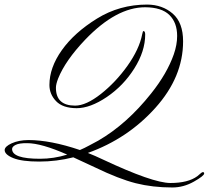

<svg xmlns="http://www.w3.org/2000/svg" viewBox="-97 -704 909 836"><path d="M-44.4 -55.2Q-44.4 -12.7 77.1 -12.7Q136.7 -12.7 195.8 -30.8Q83 -80.6 21.5 -80.6Q-13.2 -81.1 -28.8 -73.2Q-44.4 -65.4 -44.4 -55.2ZM146.5 -321.8Q146.5 -244.1 230 -244.1Q277.8 -244.1 342.3 -294.9Q406.7 -345.7 458 -417.5Q509.3 -489.7 522 -554.2Q524.9 -568.8 527.3 -568.8Q535.2 -568.8 535.2 -553.7Q535.2 -481 487.8 -405.8Q440.4 -330.6 368.2 -281.7Q295.9 -232.9 236.3 -232.9Q175.8 -233.4 147 -263.7Q118.2 -293.9 118.2 -334Q118.2 -409.7 172.4 -485.8Q226.6 -562 325.2 -623Q423.8 -684.1 543.9 -684.1Q610.4 -683.6 655.3 -644.5Q700.2 -605.5 700.2 -523.9Q700.2 -368.7 579.6 -234.4Q459 -100.1 285.6 -38.1Q315.4 -26.4 352.5 -8.8Q567.9 92.3 644.5 92.8Q721.7 92.8 761.7 63.5L779.8 48.3Q782.2 47.4 783.2 46.4Q784.2 45.4 786.1 45.4Q792 45.4 792 51.3Q792 61.5 747.1 86.9Q702.1 112.3 653.3 112.3Q567.4 112.3 494.1 93.8Q420.9 75.2 317.9 25.4L222.2 -19Q148.9 -0.5 73.7 -0.5Q-1.5 -0.5 -39.1 -15.6Q-76.7 -30.8 -76.7 -50.8Q-76.2 -66.4 -45.9 -80.1Q-15.6 -93.8 26.9 -94.2Q122.6 -94.2 251 -50.8Q271.5 -59.6 291 -70.3L331.1 -91.8Q455.6 -164.1 561 -296.9Q630.4 -383.8 659.7 -467.3Q674.3 -509.3 674.3 -547.4Q674.3 -605.5 640.6 -638.7Q606.9 -671.9 535.2 -672.4Q409.2 -672.4 273.9 -531.2Q187.5 -440.4 156.2 -362.3Q146.5 -337.4 146.5 -321.8Z"/></svg>

Font: PinyonScript
Style: Regular
Weight: 400
Designer: Nicole Fally
Foundry: Nicole Fally
Version: Version 1.005